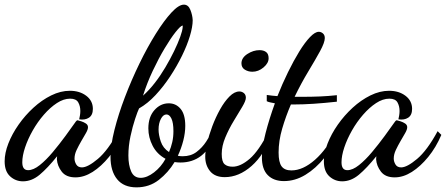

<svg xmlns="http://www.w3.org/2000/svg" viewBox="-46 -734 1921 827"><path d="M53 47Q21 47 -2.5 25.5Q-26 4 -26 -39Q-26 -75 -10 -116Q6 -157 34 -197Q62 -237 98 -270Q134 -303 174.5 -323Q215 -343 255 -343Q297 -343 325.5 -321.5Q354 -300 354 -265Q354 -238 337 -227Q320 -216 295 -220Q297 -228 298.5 -237.5Q300 -247 300 -256Q300 -277 291 -293Q282 -309 256 -309Q228 -309 199 -290Q170 -271 143 -240Q116 -209 95 -172Q74 -135 62 -99Q50 -63 50 -35Q50 -1 75 -1Q98 -1 125.5 -23Q153 -45 181.5 -79Q210 -113 236 -148.5Q262 -184 281 -211Q285 -216 288 -216Q293 -215 304 -211.5Q315 -208 324 -202Q333 -196 333 -186Q333 -176 324 -160.5Q315 -145 304 -126Q293 -107 284 -88Q275 -69 275 -51Q275 -38 282.5 -25.5Q290 -13 307 -13Q332 -13 375.5 -49.5Q419 -86 464 -169L480 -153Q457 -99 423.5 -58Q390 -17 353 6.5Q316 30 279 30Q239 30 220 5.5Q201 -19 199 -48Q199 -51 199.5 -54.5Q200 -58 200 -61Q159 -10 125 18.5Q91 47 53 47Z M542 73Q487 73 458.5 38Q430 3 430 -58Q430 -107 447 -174.5Q464 -242 492 -315.5Q520 -389 554.5 -460Q589 -531 625 -588.5Q661 -646 692.5 -680Q724 -714 746 -714Q765 -714 774 -691.5Q783 -669 784 -647Q784 -619 772 -579Q760 -539 738 -494Q716 -449 687 -405Q658 -361 624 -324.5Q590 -288 553 -267Q547 -255 536 -222Q525 -189 516 -147Q507 -105 507 -64Q507 -23 519 4.5Q531 32 560 32Q587 32 617.5 8.5Q648 -15 667 -50Q630 -70 611.5 -106Q593 -142 593 -181Q593 -230 619 -259.5Q645 -289 681 -289Q712 -289 732 -265Q752 -241 752 -192Q752 -162 743.5 -128.5Q735 -95 720 -63Q725 -62 729.5 -61.5Q734 -61 741 -61Q776 -61 800.5 -79.5Q825 -98 842 -124Q859 -150 869 -171L883 -153Q857 -91 820 -62.5Q783 -34 731 -34Q725 -34 718.5 -34.5Q712 -35 706 -36Q679 9 638 41Q597 73 542 73ZM682 -79Q691 -100 696 -122Q701 -144 701 -169Q701 -205 692.5 -223Q684 -241 671 -241Q657 -241 647 -222Q637 -203 637 -176Q637 -153 646.5 -124.5Q656 -96 682 -79ZM570 -322Q596 -345 620.5 -376.5Q645 -408 666 -443.5Q687 -479 703.5 -513Q720 -547 730 -574.5Q740 -602 741 -618Q741 -621 741 -622.5Q741 -624 740 -624Q731 -622 710 -595.5Q689 -569 663 -525.5Q637 -482 612 -429Q587 -376 570 -322Z M922 29Q880 29 859 3.5Q838 -22 838 -59Q838 -82 846 -117Q854 -152 868.5 -190.5Q883 -229 902 -263Q921 -297 942.5 -318.5Q964 -340 985 -340Q996 -340 1004.5 -333Q1013 -326 1013 -313Q1013 -300 997.5 -274Q982 -248 961 -213.5Q940 -179 924.5 -142Q909 -105 909 -71Q909 -38 921 -27Q933 -16 956 -16Q990 -16 1029.5 -50Q1069 -84 1112 -169L1125 -155Q1092 -67 1037.5 -19Q983 29 922 29ZM1041 -425Q1023 -425 1008.5 -434Q994 -443 994 -461Q994 -485 1019.5 -501.5Q1045 -518 1072 -518Q1089 -518 1100 -510Q1111 -502 1111 -483Q1111 -462 1089 -443.5Q1067 -425 1041 -425Z M1177 46Q1133 46 1107.5 20.5Q1082 -5 1082 -57Q1082 -99 1098 -161Q1114 -223 1138 -289Q1130 -291 1120.5 -292.5Q1111 -294 1103 -298V-325Q1116 -323 1126.5 -322Q1137 -321 1149 -320Q1170 -373 1194.5 -423Q1219 -473 1243 -512Q1267 -551 1289 -574Q1311 -597 1327 -597Q1337 -597 1345 -590Q1353 -583 1353 -570Q1353 -551 1332.5 -513.5Q1312 -476 1281.5 -425.5Q1251 -375 1223 -317Q1231 -317 1239.5 -317Q1248 -317 1256 -317Q1296 -317 1332 -318.5Q1368 -320 1405 -324V-296Q1350 -290 1304.5 -287Q1259 -284 1220 -284Q1217 -284 1213.5 -284Q1210 -284 1207 -284Q1185 -233 1169.5 -180Q1154 -127 1154 -77Q1154 -35 1167 -17.5Q1180 0 1209 0Q1259 0 1311 -46Q1363 -92 1401 -170L1415 -160Q1390 -102 1352 -55Q1314 -8 1269.5 19Q1225 46 1177 46Z M1428 47Q1396 47 1372.5 25.5Q1349 4 1349 -39Q1349 -75 1365 -116Q1381 -157 1409 -197Q1437 -237 1473 -270Q1509 -303 1549.5 -323Q1590 -343 1630 -343Q1672 -343 1700.5 -321.5Q1729 -300 1729 -265Q1729 -238 1712 -227Q1695 -216 1670 -220Q1672 -228 1673.5 -237.5Q1675 -247 1675 -256Q1675 -277 1666 -293Q1657 -309 1631 -309Q1603 -309 1574 -290Q1545 -271 1518 -240Q1491 -209 1470 -172Q1449 -135 1437 -99Q1425 -63 1425 -35Q1425 -1 1450 -1Q1473 -1 1500.5 -23Q1528 -45 1556.5 -79Q1585 -113 1611 -148.5Q1637 -184 1656 -211Q1660 -216 1663 -216Q1668 -215 1679 -211.5Q1690 -208 1699 -202Q1708 -196 1708 -186Q1708 -176 1699 -160.5Q1690 -145 1679 -126Q1668 -107 1659 -88Q1650 -69 1650 -51Q1650 -38 1657.5 -25.5Q1665 -13 1682 -13Q1707 -13 1750.5 -49.5Q1794 -86 1839 -169L1855 -153Q1832 -99 1798.5 -58Q1765 -17 1728 6.5Q1691 30 1654 30Q1614 30 1595 5.5Q1576 -19 1574 -48Q1574 -51 1574.5 -54.5Q1575 -58 1575 -61Q1534 -10 1500 18.5Q1466 47 1428 47Z"/></svg>

Font: Dancing Script SemiBold
Style: Regular
Weight: 600
Designer: Pablo Impallari
Foundry: Pablo Impallari
Version: Version 2.001